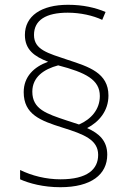

<svg xmlns="http://www.w3.org/2000/svg" viewBox="-20 -780 557 802"><path d="M79 -395C79 -302 149 -276 241 -247C331 -219 390 -196 390 -133C390 -73 345 -31 233 -31C172 -31 113 -46 64 -70V-31C102 -14 161 2 232 2C361 2 428 -51 428 -134C428 -193 393 -223 344 -245C394 -271 433 -317 433 -381C433 -475 352 -501 263 -530C180 -558 122 -572 122 -634C122 -696 172 -727 263 -727C316 -727 369 -715 407 -697L421 -730C378 -748 327 -760 264 -760C152 -760 84 -713 84 -634C84 -572 124 -544 181 -522C122 -501 79 -460 79 -395ZM115 -397C115 -458 163 -491 223 -507C338 -477 397 -447 397 -379C397 -323 361 -282 310 -260L258 -277C174 -305 115 -324 115 -397Z"/></svg>

Font: Noto Sans Cherokee ExtraLight
Style: Regular
Weight: 200
Designer: Monotype Design Team
Foundry: Monotype Imaging Inc.
Version: Version 2.001